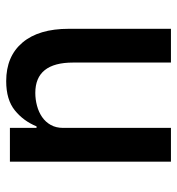

<svg xmlns="http://www.w3.org/2000/svg" viewBox="4 -576 572 620"><g transform="rotate(-90 290.0 -266.0)"><path d="M78 0V-520H187V-434H192Q209 -476 243.5 -504Q278 -532 338 -532Q418 -532 462.5 -479.5Q507 -427 507 -330V0H398V-316Q398 -438 300 -438Q279 -438 258.5 -432.5Q238 -427 222 -416Q206 -405 196.5 -388Q187 -371 187 -348V0Z"/></g></svg>

Font: IBM Plex Sans Thai Medm
Style: Regular
Weight: 500
Designer: Mike Abbink, Paul van der Laan, Pieter van Rosmalen, Ben Mitchell, Mark Frömberg
Foundry: Bold Monday
Version: Version 1.2